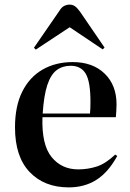

<svg xmlns="http://www.w3.org/2000/svg" viewBox="-20 -798 564 832"><path d="M278 14Q172 14 108.5 -52.5Q45 -119 45 -246Q45 -338 76.5 -401Q108 -464 164.5 -496.5Q221 -529 295 -529Q382 -529 433.5 -479Q485 -429 485 -346Q485 -331 484 -318Q483 -305 482 -290H164Q160 -171 203.5 -117.5Q247 -64 319 -64Q361 -64 399.5 -76.5Q438 -89 479 -128L488 -122Q449 -51 397.5 -18.5Q346 14 278 14ZM165 -306H370Q371 -317 371.5 -329.5Q372 -342 372 -357Q372 -444 351.5 -478.5Q331 -513 286 -513Q251 -513 225.5 -494Q200 -475 185 -429.5Q170 -384 165 -306ZM135 -583 127 -591 238 -752Q247 -767 258.5 -772.5Q270 -778 282 -778Q294 -778 304 -771.5Q314 -765 327 -747L433 -592L425 -584L282 -680Z"/></svg>

Font: Literata 72pt Medium
Style: Regular
Weight: 500
Designer: Latin by Veronika Burian and Jose Scaglione. Greek by Irene Vlachou. Cyrillic by Vera Evstafieva.
Foundry: TypeTogether
Version: Version 3.002